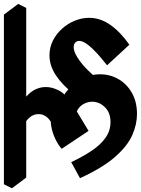

<svg xmlns="http://www.w3.org/2000/svg" viewBox="58 -810 738 1007"><g transform="rotate(-90 427.5 -306.0)"><path d="M697 3 589 -114Q620 -138 649 -164Q678 -190 697.5 -215.5Q717 -241 717 -260Q717 -272 708.5 -280.5Q700 -289 684 -289Q655 -289 611 -256.5Q567 -224 518 -164L436 -286Q487 -350 537.5 -383Q588 -416 641 -416Q683 -416 718.5 -398Q754 -380 781 -350Q808 -320 823 -283Q838 -246 838 -208Q838 -149 800.5 -96Q763 -43 697 3ZM415 -538 359 -613 380 -655H855L911 -580L890 -538ZM333 43Q280 43 223.5 18.5Q167 -6 109.5 -71Q52 -136 -3 -256L81 -302Q110 -241 141 -194.5Q172 -148 209 -122Q246 -96 291 -96Q341 -96 369.5 -125.5Q398 -155 398 -192Q398 -214 387 -235.5Q376 -257 353.5 -269.5Q331 -282 298 -279L391 -299L245 -211L151 -352Q174 -372 204 -386Q234 -400 265.5 -406Q297 -412 324 -407L369 -370Q427 -350 465.5 -315Q504 -280 523 -237.5Q542 -195 542 -151Q542 -99 517 -55Q492 -11 445 16Q398 43 333 43ZM389 -303 227 -381Q278 -395 305.5 -418Q333 -441 333 -474Q333 -499 316 -519.5Q299 -540 262 -560L343 -594Q403 -563 439 -524Q475 -485 475 -434Q475 -401 456 -365Q437 -329 389 -303ZM0 -538 -56 -613 -35 -655H583L639 -580L618 -538Z"/></g></svg>

Font: Eczar
Style: Bold
Weight: 700
Designer: Vaibhav Singh
Foundry: Rosetta Type Foundry
Version: Version 2.000